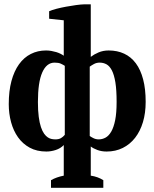

<svg xmlns="http://www.w3.org/2000/svg" viewBox="-20 -707 732 910"><path d="M469.7 183.1H221.7V147Q247.6 132.3 282.2 125.5V-19.5Q266.6 -3.4 244.1 3.9Q221.7 11.2 199.7 11.2Q154.3 11.2 120.8 -7.1Q87.4 -25.4 65.4 -56.4Q43.5 -87.4 32.5 -127.9Q21.5 -168.5 21.5 -213.4Q21.5 -275.4 34.2 -322.8Q46.9 -370.1 70.1 -402.3Q93.3 -434.6 126 -451.2Q158.7 -467.8 198.2 -467.8Q210.9 -467.8 223.4 -465.6Q235.8 -463.4 247.1 -460Q258.3 -456.5 267.3 -451.9Q276.4 -447.3 282.2 -442.9V-610.8L212.9 -618.2V-653.8Q226.1 -659.7 247.6 -665.3Q269 -670.9 293.2 -675.3Q317.4 -679.7 340.3 -682.9Q363.3 -686 379.4 -686.5H410.2V-437.5Q425.3 -449.2 447 -458.5Q468.8 -467.8 495.1 -467.8Q536.1 -467.8 568.6 -452.6Q601.1 -437.5 623.8 -407Q646.5 -376.5 658.4 -330.8Q670.4 -285.2 670.4 -224.1Q670.4 -171.4 657.5 -128.2Q644.5 -85 620.4 -54Q596.2 -22.9 562 -5.9Q527.8 11.2 485.4 11.2Q461.4 11.2 441.7 3.9Q421.9 -3.4 410.2 -12.7V125.5Q443.8 130.4 469.7 147ZM242.7 -46.4Q258.3 -46.4 268.6 -52.2Q278.8 -58.1 287.1 -67.9V-395Q278.8 -400.4 268.1 -405.3Q257.3 -410.2 238.8 -410.2Q200.7 -410.2 180.2 -363.5Q159.7 -316.9 159.7 -223.6Q159.7 -182.6 163.6 -153.3Q167.5 -124 174.1 -104.5Q180.7 -85 189.2 -73.2Q197.8 -61.5 206.8 -55.7Q215.8 -49.8 225.1 -48.1Q234.4 -46.4 242.7 -46.4ZM452.6 -410.2Q437 -410.2 424.8 -403.3Q412.6 -396.5 405.3 -391.1V-62.5Q412.6 -57.1 423.6 -51.8Q434.6 -46.4 448.2 -46.4Q464.8 -46.4 480.2 -54.7Q495.6 -63 507.3 -83.3Q519 -103.5 525.9 -137.7Q532.7 -171.9 532.7 -224.1Q532.7 -280.3 526.9 -316.4Q521 -352.5 510.3 -373.3Q499.5 -394 484.9 -402.1Q470.2 -410.2 452.6 -410.2Z"/></svg>

Font: PT Astra Serif
Style: Bold
Weight: 700
Designer: A.Korolkova, I. Chaeva
Foundry: ParaType Ltd
Version: Version 1.002